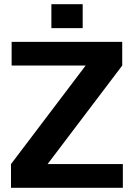

<svg xmlns="http://www.w3.org/2000/svg" viewBox="-20 -888 633 908"><path d="M32 0V-112L385 -578H35V-690H558V-578L205 -112H561V0ZM223 -755V-868H371V-755Z"/></svg>

Font: Mozilla Text ExtraLight
Style: Regular
Weight: 200
Designer: Studio DRAMA
Foundry: Studio DRAMA
Version: Version 1.000